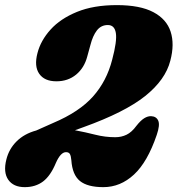

<svg xmlns="http://www.w3.org/2000/svg" viewBox="-30 -736 713 771"><path d="M-4.5 -95.5Q6 -138 36.8 -168.5Q67.5 -199 115.5 -212L184 -242.5Q288 -286.5 343.2 -348.2Q398.5 -410 420.5 -496.5Q440.5 -571.5 435.2 -603.5Q430 -635.5 403 -635.5Q376 -635.5 359.2 -614Q342.5 -592.5 333 -555L320.5 -509.5Q308.5 -463.5 275.8 -436.5Q243 -409.5 196.5 -409.5Q148.5 -409.5 127.5 -439.8Q106.5 -470 120.5 -523Q133.5 -573.5 173 -617.2Q212.5 -661 279 -688.2Q345.5 -715.5 439 -715.5Q532.5 -715.5 585.8 -687.2Q639 -659 655.2 -608.8Q671.5 -558.5 654 -492.5Q634.5 -415.5 552.8 -350.2Q471 -285 305.5 -225.5L271 -213Q313.5 -205 352.8 -195Q392 -185 433 -185Q457.5 -185 478.2 -195Q499 -205 518 -231Q535 -252.5 549.2 -261.2Q563.5 -270 577 -269.5Q598 -268.5 605.5 -251.2Q613 -234 599.5 -194.5Q562.5 -85.5 508 -35Q453.5 15.5 385 15.5Q321.5 15.5 291 -9.2Q260.5 -34 256.5 -92.5Q255 -109.5 250.8 -117.2Q246.5 -125 235 -125Q213.5 -125 194.5 -82Q173 -30 142.8 -7.2Q112.5 15.5 69.5 15.5Q24 15.5 3.2 -14.2Q-17.5 -44 -4.5 -95.5Z"/></svg>

Font: Fraunces 72pt SuperSoft Black
Style: Italic
Weight: 900
Italic angle: -16°
Version: Version 1.000;[b76b70a41]